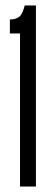

<svg xmlns="http://www.w3.org/2000/svg" viewBox="-20 -680 192 700"><path d="M53 0V-558H16V-609Q36 -609 49 -618Q62 -627 70 -660H111V0Z"/></svg>

Font: Bricolage Grotesque 48pt Condensed ExtraLight
Style: Regular
Weight: 200
Width: 3
Designer: Mathieu Triay
Foundry: Atelier Triay
Version: Version 1.000; ttfautohint (v1.8.4.7-5d5b);gftools[0.9.32]